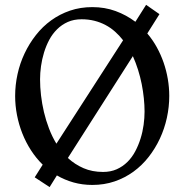

<svg xmlns="http://www.w3.org/2000/svg" viewBox="-20 -742 755 786"><path d="M523.9 -512.2 257.8 -95.2Q286.6 -68.8 322 -53.5Q357.4 -38.1 401.9 -38.1Q433.1 -38.1 457.8 -49.1Q482.4 -60.1 501.5 -78.9Q520.5 -97.7 533.7 -122.6Q546.9 -147.5 555.4 -174.8Q564 -202.1 567.9 -230.7Q571.8 -259.3 571.8 -285.2Q571.8 -311.5 568.8 -340.1Q565.9 -368.7 560.1 -397.9Q554.2 -427.2 545.2 -456.1Q536.1 -484.9 523.9 -512.2ZM210.9 -153.8 483.9 -577.1Q468.8 -596.7 450.9 -612.5Q433.1 -628.4 411.9 -639.6Q390.6 -650.9 366.2 -657Q341.8 -663.1 314 -663.1Q282.2 -663.1 257.6 -652.1Q232.9 -641.1 213.9 -622.3Q194.8 -603.5 181.6 -578.9Q168.5 -554.2 160.2 -526.9Q151.9 -499.5 147.9 -471.2Q144 -442.9 144 -417Q144 -385.7 147.9 -351.6Q151.9 -317.4 159.9 -283.2Q168 -249 180.7 -215.8Q193.4 -182.6 210.9 -153.8ZM183.1 23.9 122.1 -16.1 154.8 -67.9Q127.9 -94.2 106.9 -126.7Q85.9 -159.2 71.5 -195.6Q57.1 -231.9 49.6 -270.8Q42 -309.6 42 -349.1Q42 -394 51.8 -438.5Q61.5 -482.9 80.6 -523.2Q99.6 -563.5 127 -598.4Q154.3 -633.3 189.5 -658.7Q224.6 -684.1 266.8 -698.5Q309.1 -712.9 357.9 -712.9Q409.2 -712.9 453.1 -696.8Q497.1 -680.7 534.2 -652.8L578.1 -722.2L632.8 -684.1L583 -605Q605 -579.1 621.6 -549.1Q638.2 -519 649.7 -486.1Q661.1 -453.1 667 -418.5Q672.9 -383.8 672.9 -349.1Q672.9 -304.2 663.1 -259.5Q653.3 -214.8 634.5 -174.6Q615.7 -134.3 588.6 -99.6Q561.5 -64.9 526.4 -39.3Q491.2 -13.7 449 0.7Q406.7 15.1 357.9 15.1Q317.4 15.1 281 4.9Q244.6 -5.4 212.9 -23.9Z"/></svg>

Font: Redressed
Style: Regular
Weight: 400
Designer: Astigmatic (AOETI)
Foundry: Astigmatic (AOETI)
Version: Version 1.000